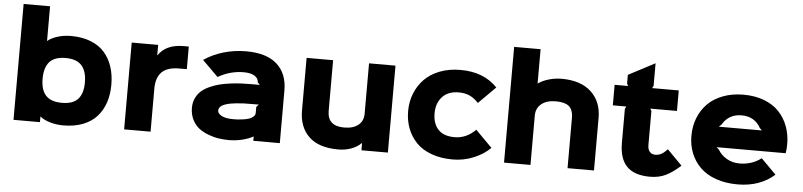

<svg xmlns="http://www.w3.org/2000/svg" viewBox="-48 -1109 5803 1388"><g transform="rotate(5 2853.5 -414.5)"><path d="M565.9 -313Q565.9 -394 529.1 -435.5Q492.2 -477.1 412.1 -477.1Q331.5 -477.1 295.2 -435.8Q258.8 -394.5 258.8 -313Q258.8 -233.4 295.7 -192.6Q332.5 -151.9 413.1 -151.9Q493.2 -151.9 529.5 -192.6Q565.9 -233.4 565.9 -313ZM757.8 -313Q757.8 -242.2 738.3 -183.8Q718.8 -125.5 679.9 -82Q641.1 -38.6 579.3 -14.4Q517.6 9.8 437 9.8Q385.7 9.8 340.3 -3.7Q294.9 -17.1 269 -39.1H267.1V1H75.2V-839.8H267.1V-588.9H269Q294.4 -610.8 340.1 -625Q385.7 -639.2 437 -639.2Q518.1 -639.2 580.1 -614.7Q642.1 -590.3 680.7 -546.4Q719.2 -502.4 738.5 -443.6Q757.8 -384.8 757.8 -313Z M1291.5 -637.2V-473.1H1236.8Q1149.9 -473.1 1109.9 -432.6Q1069.8 -392.1 1069.8 -312V0H877.9V-629.9H1069.8V-555.2H1071.8Q1127.4 -637.2 1252.9 -637.2Z M1815.4 -245.1 1832.5 -263.2H1801.8Q1754.9 -263.2 1720.7 -262.2Q1657.2 -258.3 1624.5 -252Q1580.1 -242.7 1561.8 -228.5Q1543.5 -214.4 1543.5 -194.8Q1543.5 -173.8 1572.5 -158Q1601.6 -142.1 1653.8 -142.1Q1671.9 -142.1 1688.7 -142.8Q1705.6 -143.6 1730.2 -147.2Q1754.9 -150.9 1772.2 -156.7Q1789.6 -162.6 1802.5 -174.3Q1815.4 -186 1815.4 -202.1ZM2007.8 -379.9V1H1815.4V-29.8H1813.5Q1780.3 -11.2 1733.6 0Q1687 11.2 1639.6 11.2Q1601.1 11.2 1564 5.6Q1526.9 0 1487.8 -14.9Q1448.7 -29.8 1419.4 -52.5Q1390.1 -75.2 1371.3 -113Q1352.5 -150.9 1352.5 -199.2Q1352.5 -237.8 1367.7 -269.3Q1382.8 -300.8 1407 -321.8Q1431.2 -342.8 1466.8 -358.6Q1502.4 -374.5 1537.8 -383.3Q1573.2 -392.1 1616.5 -397.5Q1659.7 -402.8 1693.6 -404.3Q1727.5 -405.8 1765.6 -405.8H1827.6L1810.5 -422.9Q1810.5 -452.1 1782.5 -469.5Q1754.4 -486.8 1704.6 -486.8Q1605 -486.8 1517.6 -436L1402.8 -549.8Q1463.4 -591.8 1542.5 -615.5Q1621.6 -639.2 1708.5 -639.2Q1856 -639.2 1931.9 -571.5Q2007.8 -503.9 2007.8 -379.9Z M2792 -629.9V1H2600.1V-50.8H2598.1Q2568.8 -21.5 2525.6 -5.9Q2482.4 9.8 2431.2 9.8Q2290.5 9.8 2218.8 -59.1Q2147 -127.9 2147 -248V-629.9H2339.4V-262.2Q2339.4 -151.9 2460.9 -151.9Q2525.9 -151.9 2563 -181.4Q2600.1 -210.9 2600.1 -264.2V-629.9Z M3414.6 -219.2 3534.7 -98.1Q3487.3 -50.3 3415 -20.3Q3342.8 9.8 3261.7 9.8Q3175.8 9.8 3107.9 -15.1Q3040 -40 2997.8 -84Q2955.6 -127.9 2933.6 -185.5Q2911.6 -243.2 2911.6 -311Q2911.6 -379.4 2935.3 -439Q2959 -498.5 3002.9 -543.5Q3046.9 -588.4 3114 -614.3Q3181.2 -640.1 3263.7 -640.1Q3433.1 -640.1 3531.7 -536.1L3408.7 -413.1Q3377.9 -446.3 3344.2 -461.7Q3310.5 -477.1 3264.6 -477.1Q3188 -477.1 3145.8 -431.4Q3103.5 -385.7 3103.5 -311Q3103.5 -237.8 3142.8 -194.8Q3182.1 -151.9 3262.7 -151.9Q3347.2 -151.9 3414.6 -219.2Z M4287.6 -381.8V0H4095.7V-357.9Q4095.7 -379.4 4093.3 -394.8Q4090.8 -410.2 4083.3 -426Q4075.7 -441.9 4062.3 -451.9Q4048.8 -461.9 4025.4 -468Q4002 -474.1 3969.7 -474.1Q3903.8 -474.1 3865.2 -443.1Q3826.7 -412.1 3826.7 -356.9V0H3634.8V-839.8H3826.7V-591.8H3828.6Q3859.9 -613.8 3905.5 -627Q3951.2 -640.1 3996.6 -640.1Q4136.7 -640.1 4212.2 -569.6Q4287.6 -499 4287.6 -381.8Z M4806.6 -199.2 4914.6 -89.8Q4857.9 -38.1 4808.3 -14.2Q4758.8 9.8 4694.3 9.8Q4580.6 9.8 4525.9 -46.1Q4471.2 -102.1 4471.2 -216.8V-463.9L4480.5 -481H4382.3V-629.9H4480.5L4471.2 -647V-710L4663.6 -811V-647L4654.3 -629.9H4847.7V-481H4654.3L4663.6 -463.9V-217.8Q4663.6 -185.1 4678.7 -168.5Q4693.8 -151.9 4718.3 -151.9Q4742.7 -151.9 4763.2 -163.1Q4783.7 -174.3 4806.6 -199.2Z M5159.2 -394H5471.2L5454.6 -411.1Q5435.1 -448.2 5400.1 -469.2Q5365.2 -490.2 5316.4 -490.2Q5268.1 -490.2 5232.9 -469Q5197.8 -447.8 5177.2 -411.1ZM5662.6 -311Q5662.6 -273.9 5657.2 -245.1H5156.2L5174.3 -228Q5196.3 -190.4 5237.5 -166.3Q5278.8 -142.1 5330.6 -142.1Q5420.4 -142.1 5488.3 -193.8L5597.2 -84Q5491.2 9.8 5329.6 9.8Q5241.7 9.8 5171.9 -15.1Q5102.1 -40 5057.9 -83.7Q5013.7 -127.4 4990.5 -185.3Q4967.3 -243.2 4967.3 -311Q4967.3 -381.3 4991 -441.4Q5014.6 -501.5 5058.6 -545.7Q5102.5 -589.8 5169.2 -615Q5235.8 -640.1 5317.4 -640.1Q5401.4 -640.1 5468 -614.5Q5534.7 -588.9 5576.7 -543.7Q5618.7 -498.5 5640.6 -439.5Q5662.6 -380.4 5662.6 -311Z"/></g></svg>

Font: Sinkin Sans 800 Black
Style: Regular
Weight: 900
Designer: Keith Bates
Foundry: K-Type
Version: Sinkin Sans (version 1.0)  by Keith Bates   •   © 2014   www